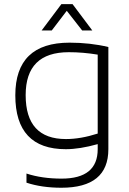

<svg xmlns="http://www.w3.org/2000/svg" viewBox="-20 -718 620 924"><path d="M450.2 -455.1Q379.4 -466.8 311 -466.8Q103.5 -466.8 103.5 -260.3Q103.5 -48.8 297.4 -48.8Q367.7 -48.8 450.2 -75.2ZM501.5 0Q501.5 185.5 275.4 185.5Q180.7 185.5 107.4 161.1V117.2Q182.1 141.6 276.4 141.6Q450.2 141.6 450.2 0V-24.4Q363.3 0 296.9 0Q53.7 0 53.7 -259.3Q53.7 -512.7 314.9 -512.7Q414.1 -512.7 501.5 -491.7ZM275.4 -698.2H329.1L424.3 -571.3H375.5L301.3 -666L229 -571.3H180.2Z"/></svg>

Font: Sansation Light
Style: Light
Weight: 300
Designer: Bernd Montag
Version: Version 1.301